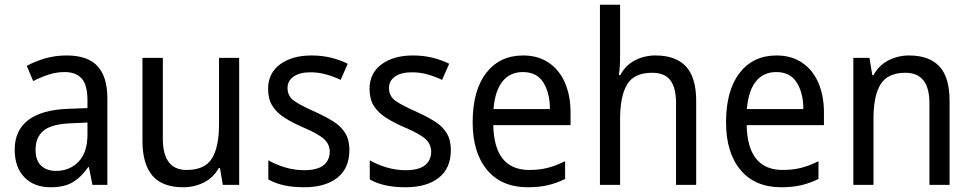

<svg xmlns="http://www.w3.org/2000/svg" viewBox="-20 -780 4101 810"><path d="M261 -546Q350 -546 391.5 -501Q433 -456 433 -364V0H370L355 -75H352Q322 -32 286.5 -11Q251 10 193 10Q124 10 83 -32Q42 -74 42 -149Q42 -229 98.5 -273Q155 -317 269 -321L349 -324V-357Q349 -422 324.5 -449Q300 -476 253 -476Q218 -476 184.5 -465Q151 -454 120 -438L93 -502Q127 -521 170 -533.5Q213 -546 261 -546ZM281 -260Q198 -257 164 -229Q130 -201 130 -149Q130 -103 153.5 -81Q177 -59 216 -59Q274 -59 311.5 -98Q349 -137 349 -213V-263Z M989 -536V0H920L908 -71H903Q880 -30 840 -10Q800 10 753 10Q665 10 623 -39Q581 -88 581 -186V-536H667V-195Q667 -63 767 -63Q844 -63 874 -111.5Q904 -160 904 -255V-536Z M1454 -147Q1454 -70 1403 -30Q1352 10 1263 10Q1214 10 1177 1.5Q1140 -7 1112 -23V-104Q1140 -87 1180.5 -74.5Q1221 -62 1263 -62Q1319 -62 1345 -83Q1371 -104 1371 -140Q1371 -171 1347.5 -193Q1324 -215 1258 -243Q1212 -263 1179.5 -284Q1147 -305 1129 -333.5Q1111 -362 1111 -405Q1111 -471 1161.5 -508.5Q1212 -546 1294 -546Q1337 -546 1375 -537Q1413 -528 1447 -511L1417 -443Q1388 -457 1356 -466Q1324 -475 1290 -475Q1244 -475 1218.5 -457Q1193 -439 1193 -409Q1193 -375 1219.5 -355.5Q1246 -336 1312 -307Q1356 -287 1388 -266.5Q1420 -246 1437 -217.5Q1454 -189 1454 -147Z M1882 -147Q1882 -70 1831 -30Q1780 10 1691 10Q1642 10 1605 1.5Q1568 -7 1540 -23V-104Q1568 -87 1608.5 -74.5Q1649 -62 1691 -62Q1747 -62 1773 -83Q1799 -104 1799 -140Q1799 -171 1775.5 -193Q1752 -215 1686 -243Q1640 -263 1607.5 -284Q1575 -305 1557 -333.5Q1539 -362 1539 -405Q1539 -471 1589.5 -508.5Q1640 -546 1722 -546Q1765 -546 1803 -537Q1841 -528 1875 -511L1845 -443Q1816 -457 1784 -466Q1752 -475 1718 -475Q1672 -475 1646.5 -457Q1621 -439 1621 -409Q1621 -375 1647.5 -355.5Q1674 -336 1740 -307Q1784 -287 1816 -266.5Q1848 -246 1865 -217.5Q1882 -189 1882 -147Z M2187 -546Q2250 -546 2295 -515.5Q2340 -485 2363.5 -430.5Q2387 -376 2387 -306V-252H2061Q2065 -63 2213 -63Q2256 -63 2291 -72Q2326 -81 2364 -100V-25Q2327 -7 2290.5 1.5Q2254 10 2207 10Q2096 10 2035 -63Q1974 -136 1974 -264Q1974 -398 2031 -472Q2088 -546 2187 -546ZM2186 -476Q2131 -476 2099.5 -436Q2068 -396 2062 -320H2300Q2300 -387 2272.5 -431.5Q2245 -476 2186 -476Z M2596 -540Q2596 -498 2591 -463H2597Q2618 -504 2658 -525Q2698 -546 2745 -546Q2832 -546 2874.5 -499Q2917 -452 2917 -355V0H2832V-345Q2832 -410 2808 -441.5Q2784 -473 2731 -473Q2655 -473 2625.5 -423.5Q2596 -374 2596 -278V0H2511V-760H2596Z M3256 -546Q3319 -546 3364 -515.5Q3409 -485 3432.5 -430.5Q3456 -376 3456 -306V-252H3130Q3134 -63 3282 -63Q3325 -63 3360 -72Q3395 -81 3433 -100V-25Q3396 -7 3359.5 1.5Q3323 10 3276 10Q3165 10 3104 -63Q3043 -136 3043 -264Q3043 -398 3100 -472Q3157 -546 3256 -546ZM3255 -476Q3200 -476 3168.5 -436Q3137 -396 3131 -320H3369Q3369 -387 3341.5 -431.5Q3314 -476 3255 -476Z M3815 -546Q3900 -546 3943 -500Q3986 -454 3986 -355V0H3901V-345Q3901 -473 3800 -473Q3725 -473 3695 -424.5Q3665 -376 3665 -278V0H3580V-536H3648L3660 -463H3665Q3688 -505 3728.5 -525.5Q3769 -546 3815 -546Z"/></svg>

Font: Noto Sans Sinhala UI SemiCondensed
Style: Regular
Weight: 400
Width: 4
Designer: Jelle Bosma - Monotype Design Team
Foundry: Monotype Imaging Inc.
Version: Version 2.006; ttfautohint (v1.8.4.7-5d5b)